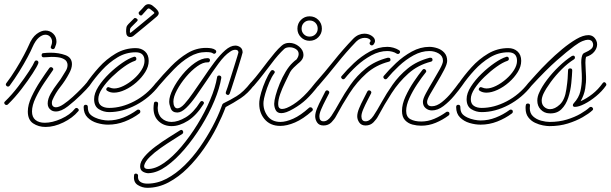

<svg xmlns="http://www.w3.org/2000/svg" viewBox="-38 -597 2919 918"><path d="M0 -183Q-5 -183 -8.5 -188Q-12 -193 -8 -199Q15 -229 37.5 -265.5Q60 -302 76.5 -333.5Q93 -365 99 -379Q115 -418 137 -434.5Q159 -451 179 -451Q201 -451 216.5 -436Q232 -421 232 -398Q232 -386 224 -368Q221 -362 215 -362Q210 -362 206.5 -366Q203 -370 206 -376Q211 -388 211 -397Q211 -411 202 -421Q193 -431 179 -431Q164 -431 147.5 -417Q131 -403 117 -371Q111 -356 94 -324Q77 -292 54 -255Q31 -218 8 -187Q5 -183 0 -183ZM229 -64Q216 -64 207 -70Q190 -81 190 -102Q190 -124 204.5 -149.5Q219 -175 236.5 -197.5Q254 -220 261 -233Q269 -246 277 -259Q285 -272 285 -287Q285 -295 280 -303.5Q275 -312 259 -318.5Q243 -325 208 -325Q201 -325 192 -324Q183 -323 172 -323H171Q161 -323 161 -333Q161 -343 170 -343Q178 -344 187 -344.5Q196 -345 204 -345Q243 -345 274.5 -333.5Q306 -322 306 -290Q306 -270 292 -245Q274 -211 250.5 -181.5Q227 -152 212 -117Q211 -114 210.5 -111Q210 -108 210 -105Q210 -92 218 -87Q223 -84 229 -84Q244 -84 265.5 -98.5Q287 -113 309.5 -133.5Q332 -154 350 -172.5Q368 -191 375 -200Q378 -204 382 -204Q387 -204 391 -198.5Q395 -193 390 -187Q379 -173 349 -143.5Q319 -114 287 -89Q255 -64 229 -64ZM-7 -95Q-13 -95 -16.5 -101Q-20 -107 -14 -112Q19 -144 49 -183.5Q79 -223 100.5 -256Q122 -289 127 -302Q130 -308 136 -308Q141 -308 144 -304Q147 -300 145 -294Q140 -280 118 -246Q96 -212 65 -171.5Q34 -131 0 -98Q-3 -95 -7 -95ZM180 10Q146 10 120.5 -7Q95 -24 95 -64Q95 -96 113 -134.5Q131 -173 155 -209.5Q179 -246 198 -272Q201 -276 206 -276Q211 -276 215 -271Q219 -266 214 -260Q197 -236 173.5 -201Q150 -166 132.5 -129.5Q115 -93 115 -64Q115 -37 131.5 -23.5Q148 -10 176 -10Q212 -10 254.5 -29Q297 -48 320 -77Q323 -81 328 -81Q333 -81 337 -75.5Q341 -70 336 -65Q309 -33 265 -11.5Q221 10 180 10Z M507 -154Q489 -154 476 -162Q470 -165 470 -170Q470 -175 474.5 -178.5Q479 -182 485 -179Q497 -174 507 -174Q528 -174 553 -186.5Q578 -199 601 -219Q624 -239 638.5 -262Q653 -285 653 -306Q653 -347 611 -347Q564 -347 523.5 -322.5Q483 -298 449.5 -261.5Q416 -225 390 -187Q387 -182 382 -182Q377 -182 373.5 -187Q370 -192 374 -198Q400 -236 435 -275Q470 -314 514.5 -340.5Q559 -367 611 -367Q638 -367 655.5 -351Q673 -335 673 -306Q673 -279 656.5 -252.5Q640 -226 614.5 -203.5Q589 -181 560 -167.5Q531 -154 507 -154ZM484 -61Q457 -61 434.5 -75Q412 -89 412 -123Q412 -151 432.5 -183Q453 -215 483.5 -244.5Q514 -274 546 -296Q578 -318 601 -325Q602 -325 602.5 -325.5Q603 -326 604 -326Q614 -326 614 -315Q614 -309 607 -306Q585 -299 555.5 -278Q526 -257 497.5 -229.5Q469 -202 450.5 -174Q432 -146 432 -123Q432 -101 446.5 -91Q461 -81 484 -81Q543 -81 603.5 -112.5Q664 -144 707 -200Q710 -204 714 -204Q720 -204 723.5 -198.5Q727 -193 722 -187Q677 -129 612.5 -95Q548 -61 484 -61ZM479 -1Q453 -1 426 -9Q399 -17 380.5 -35.5Q362 -54 362 -85Q362 -96 372 -96Q382 -96 382 -85Q382 -66 389.5 -55Q397 -44 416 -35Q431 -28 448.5 -24.5Q466 -21 479 -21Q516 -21 551.5 -35Q587 -49 617 -71Q619 -73 623 -73Q633 -73 633 -63Q633 -58 629 -55Q597 -31 558.5 -16Q520 -1 479 -1ZM585 -420Q565 -420 565 -446Q565 -458 566.5 -466Q568 -474 576 -482L603 -509Q604 -511 608 -511Q613 -511 618 -506Q623 -501 617 -495L592 -470Q585 -463 584 -458.5Q583 -454 583 -446Q583 -440 584.5 -440Q586 -440 590 -443Q594 -446 609 -458.5Q624 -471 642.5 -486Q661 -501 677 -514.5Q693 -528 699 -533Q699 -533 699.5 -533.5Q700 -534 700 -535Q700 -537 696.5 -540.5Q693 -544 682 -552Q673 -560 667 -554Q648 -532 641 -525Q639 -523 636 -523Q630 -523 626.5 -529.5Q623 -536 627 -540Q635 -548 641.5 -555Q648 -562 651 -566Q660 -577 672 -577Q684 -577 694 -568Q721 -547 721 -534Q721 -527 713 -519Q706 -513 690 -499.5Q674 -486 655 -470.5Q636 -455 621 -442.5Q606 -430 602 -427Q594 -420 585 -420Z M810 -59Q786 -59 778.5 -78.5Q771 -98 771 -111Q771 -136 788.5 -171Q806 -206 834 -240Q862 -274 894 -296.5Q926 -319 954 -319Q966 -319 966 -309Q966 -305 963 -301.5Q960 -298 955 -299Q933 -300 905 -280Q877 -260 851 -229Q825 -198 808 -166Q791 -134 791 -111Q791 -97 796 -88Q801 -79 810 -79Q825 -79 844 -100Q863 -121 886 -154.5Q909 -188 934 -224Q960 -263 986.5 -298.5Q1013 -334 1038.5 -356.5Q1064 -379 1087 -379Q1100 -379 1111 -371Q1122 -363 1122 -346Q1122 -344 1116 -324.5Q1110 -305 1101.5 -277Q1093 -249 1084 -221.5Q1075 -194 1068.5 -173.5Q1062 -153 1060 -149Q1057 -143 1052 -143Q1047 -143 1043.5 -147Q1040 -151 1042 -157Q1044 -161 1050.5 -181Q1057 -201 1065.5 -228Q1074 -255 1082.5 -282Q1091 -309 1096.5 -327Q1102 -345 1102 -346Q1102 -359 1087 -359Q1074 -359 1061 -349Q1036 -333 1007 -293.5Q978 -254 949 -210Q924 -173 899.5 -138Q875 -103 852 -81Q829 -59 810 -59ZM711 -181Q706 -181 703 -185.5Q700 -190 704 -196Q741 -240 779 -279Q817 -318 858.5 -343Q900 -368 947 -368Q961 -368 972.5 -366Q984 -364 992 -358Q996 -355 996 -350Q996 -345 991 -341.5Q986 -338 980 -342Q973 -348 947 -348Q906 -348 868 -325.5Q830 -303 794 -266Q758 -229 721 -186Q717 -181 711 -181ZM674 231Q661 232 646.5 224.5Q632 217 632 198Q632 176 653 151.5Q674 127 705.5 103.5Q737 80 769 60Q801 40 823 26Q827 24 828 24Q833 24 835.5 27.5Q838 31 838 35Q838 40 834 43Q816 55 787 73Q758 91 729 111.5Q700 132 678.5 153Q657 174 652 192Q652 193 651.5 194.5Q651 196 651 197Q651 211 670 211Q705 211 746.5 182Q788 153 829 104.5Q870 56 906 -2.5Q942 -61 967 -120Q992 -179 1000 -228Q1001 -236 1010 -236Q1014 -236 1017.5 -233Q1021 -230 1020 -224Q1012 -175 987 -115Q962 -55 925 5Q888 65 845 115.5Q802 166 758 197.5Q714 229 674 231ZM666 301Q642 301 620.5 287.5Q599 274 603 242Q603 233 612 233Q616 233 619.5 236Q623 239 622 244Q620 263 632.5 272Q645 281 666 281Q714 281 758.5 257.5Q803 234 843.5 194.5Q884 155 917.5 107Q951 59 977.5 9.5Q1004 -40 1020 -84Q1024 -95 1025.5 -98.5Q1027 -102 1038 -107Q1060 -117 1093 -137Q1126 -157 1161 -202Q1164 -206 1169 -206Q1174 -206 1177.5 -200.5Q1181 -195 1177 -190Q1147 -150 1113 -127.5Q1079 -105 1041 -85Q1025 -42 999 10Q973 62 937.5 113Q902 164 859.5 206.5Q817 249 768 275Q719 301 666 301ZM783 6Q746 6 721 -17Q696 -40 696 -80Q696 -85 696.5 -91Q697 -97 698 -103Q699 -111 707 -111Q718 -111 718 -101Q718 -96 717 -90.5Q716 -85 716 -81Q716 -50 735 -32Q754 -14 782 -14Q813 -14 850 -36Q887 -58 919 -109Q922 -114 927 -114Q932 -114 935.5 -109.5Q939 -105 935 -99Q901 -45 860.5 -19.5Q820 6 783 6Z M1442 -402Q1418 -402 1401 -419Q1384 -436 1384 -460Q1384 -485 1401 -502Q1418 -519 1442 -519Q1467 -519 1484 -502Q1501 -485 1501 -460Q1501 -436 1484 -419Q1467 -402 1442 -402ZM1442 -422Q1459 -422 1470 -433Q1481 -444 1481 -460Q1481 -477 1470 -488Q1459 -499 1442 -499Q1426 -499 1415 -488Q1404 -477 1404 -460Q1404 -444 1415 -433Q1426 -422 1442 -422ZM1307 -56Q1288 -56 1280.5 -70Q1273 -84 1273 -101Q1273 -115 1280 -141Q1287 -167 1299.5 -197.5Q1312 -228 1328 -254.5Q1344 -281 1361 -297Q1370 -306 1380 -313Q1390 -327 1390 -339Q1390 -354 1376.5 -362.5Q1363 -371 1347 -371Q1330 -371 1321 -363Q1307 -350 1291.5 -332.5Q1276 -315 1259 -292Q1241 -269 1221 -242.5Q1201 -216 1175 -186Q1172 -182 1167 -182Q1162 -182 1158.5 -188Q1155 -194 1159 -199Q1185 -228 1205.5 -255Q1226 -282 1243 -304Q1261 -327 1276.5 -345.5Q1292 -364 1308 -378Q1323 -392 1345 -392Q1371 -392 1392 -374.5Q1413 -357 1413 -334Q1413 -314 1392 -297L1387 -293Q1377 -284 1366.5 -274Q1356 -264 1349 -252Q1338 -229 1324.5 -201.5Q1311 -174 1301.5 -147Q1292 -120 1292 -99Q1292 -76 1311 -76Q1320 -76 1333 -81Q1364 -94 1397 -122Q1430 -150 1468 -199Q1471 -203 1475 -203Q1481 -203 1485 -197.5Q1489 -192 1484 -187Q1453 -147 1426.5 -122Q1400 -97 1365 -77Q1346 -66 1332 -61Q1318 -56 1307 -56ZM1302 5Q1253 5 1225.5 -29Q1198 -63 1202 -113Q1203 -128 1211 -155.5Q1219 -183 1231.5 -211.5Q1244 -240 1257 -258Q1260 -262 1265 -262Q1270 -262 1274 -257Q1278 -252 1273 -246Q1261 -230 1249.5 -203Q1238 -176 1230.5 -150Q1223 -124 1222 -111Q1219 -74 1240 -44Q1261 -14 1303 -14Q1329 -14 1364 -29.5Q1399 -45 1440 -82Q1442 -84 1446 -84Q1453 -84 1456.5 -77.5Q1460 -71 1454 -66Q1411 -28 1372.5 -11.5Q1334 5 1302 5Z M1476 -182Q1471 -182 1467.5 -188Q1464 -194 1468 -199Q1515 -252 1558.5 -306.5Q1602 -361 1651 -412Q1664 -425 1677.5 -430.5Q1691 -436 1704 -436Q1724 -436 1739.5 -425.5Q1755 -415 1755 -401Q1755 -393 1747 -383Q1744 -380 1740 -380Q1734 -380 1730.5 -385.5Q1727 -391 1732 -397Q1734 -399 1734 -401Q1734 -409 1720 -414Q1717 -415 1713.5 -415.5Q1710 -416 1705 -416Q1696 -416 1685.5 -412Q1675 -408 1665 -398Q1617 -348 1573.5 -293.5Q1530 -239 1484 -186Q1481 -182 1476 -182ZM1603 -218Q1598 -218 1594.5 -223.5Q1591 -229 1596 -234Q1620 -263 1654.5 -295.5Q1689 -328 1730 -350.5Q1771 -373 1814 -373Q1828 -373 1842.5 -369Q1857 -365 1870 -357Q1875 -354 1875 -349Q1875 -344 1870 -340.5Q1865 -337 1858 -341Q1849 -347 1837 -350Q1825 -353 1814 -353Q1776 -353 1738 -332.5Q1700 -312 1667.5 -282Q1635 -252 1611 -222Q1608 -218 1603 -218ZM2027 -69Q2010 -69 1997 -80Q1984 -91 1984 -110Q1984 -124 1998.5 -151Q2013 -178 2032 -209.5Q2051 -241 2065.5 -267.5Q2080 -294 2080 -306Q2080 -329 2060 -341Q2040 -353 2015 -353Q1977 -353 1939.5 -332.5Q1902 -312 1869.5 -281.5Q1837 -251 1813 -222Q1810 -218 1805 -218Q1800 -218 1796.5 -223.5Q1793 -229 1797 -234Q1821 -263 1855.5 -295.5Q1890 -328 1931 -350.5Q1972 -373 2015 -373Q2033 -373 2053 -366.5Q2073 -360 2086.5 -345Q2100 -330 2100 -306Q2100 -291 2085.5 -263Q2071 -235 2052 -203.5Q2033 -172 2018.5 -146.5Q2004 -121 2004 -110Q2004 -89 2027 -89Q2050 -89 2075 -109Q2100 -129 2121.5 -155.5Q2143 -182 2155 -199Q2158 -203 2162 -203Q2167 -203 2171.5 -198Q2176 -193 2171 -187Q2157 -167 2133.5 -139Q2110 -111 2082.5 -90Q2055 -69 2027 -69ZM1710 3Q1690 3 1680 -11Q1670 -25 1670 -41Q1670 -57 1679 -79Q1688 -101 1699.5 -122.5Q1711 -144 1718 -159Q1721 -165 1727 -165Q1732 -165 1735.5 -160.5Q1739 -156 1736 -150Q1730 -138 1719 -117Q1708 -96 1699 -75Q1690 -54 1690 -41Q1690 -17 1710 -17Q1730 -17 1747.5 -43Q1765 -69 1787 -109Q1809 -149 1839 -192Q1869 -235 1912 -270Q1955 -305 2017 -321H2020Q2030 -321 2030 -311Q2030 -304 2022 -302Q1960 -286 1914.5 -245.5Q1869 -205 1834.5 -151.5Q1800 -98 1770 -42Q1763 -28 1748 -12.5Q1733 3 1710 3ZM1509 3Q1488 3 1478.5 -11Q1469 -25 1469 -41Q1469 -57 1478 -79Q1487 -101 1498.5 -122.5Q1510 -144 1517 -159Q1520 -165 1526 -165Q1531 -165 1534.5 -160.5Q1538 -156 1535 -150Q1529 -138 1518 -117Q1507 -96 1498 -75Q1489 -54 1489 -41Q1489 -17 1509 -17Q1529 -17 1546.5 -43Q1564 -69 1586 -109Q1608 -149 1638 -192Q1668 -235 1711 -270Q1754 -305 1816 -321H1819Q1829 -321 1829 -311Q1829 -304 1821 -302Q1759 -286 1713.5 -245.5Q1668 -205 1633.5 -151.5Q1599 -98 1569 -42Q1562 -28 1547 -12.5Q1532 3 1509 3ZM1976 4Q1955 4 1934 -1.5Q1913 -7 1898.5 -22.5Q1884 -38 1884 -67Q1884 -99 1901 -136Q1918 -173 1941 -207Q1964 -241 1982 -263Q1985 -267 1989 -267Q1995 -267 1998.5 -261Q2002 -255 1997 -250Q1979 -228 1957 -195Q1935 -162 1919.5 -128Q1904 -94 1904 -67Q1904 -38 1924.5 -27Q1945 -16 1976 -16Q2008 -16 2038.5 -29Q2069 -42 2095 -61Q2097 -63 2101 -63Q2111 -63 2111 -53Q2111 -48 2107 -45Q2079 -24 2045.5 -10Q2012 4 1976 4Z M2288 -154Q2270 -154 2257 -162Q2251 -165 2251 -170Q2251 -175 2255.5 -178.5Q2260 -182 2266 -179Q2278 -174 2288 -174Q2309 -174 2334 -186.5Q2359 -199 2382 -219Q2405 -239 2419.5 -262Q2434 -285 2434 -306Q2434 -347 2392 -347Q2345 -347 2304.5 -322.5Q2264 -298 2230.5 -261.5Q2197 -225 2171 -187Q2168 -182 2163 -182Q2158 -182 2154.5 -187Q2151 -192 2155 -198Q2181 -236 2216 -275Q2251 -314 2295.5 -340.5Q2340 -367 2392 -367Q2419 -367 2436.5 -351Q2454 -335 2454 -306Q2454 -279 2437.5 -252.5Q2421 -226 2395.5 -203.5Q2370 -181 2341 -167.5Q2312 -154 2288 -154ZM2265 -61Q2238 -61 2215.5 -75Q2193 -89 2193 -123Q2193 -151 2213.5 -183Q2234 -215 2264.5 -244.5Q2295 -274 2327 -296Q2359 -318 2382 -325Q2383 -325 2383.5 -325.5Q2384 -326 2385 -326Q2395 -326 2395 -315Q2395 -309 2388 -306Q2366 -299 2336.5 -278Q2307 -257 2278.5 -229.5Q2250 -202 2231.5 -174Q2213 -146 2213 -123Q2213 -101 2227.5 -91Q2242 -81 2265 -81Q2324 -81 2384.5 -112.5Q2445 -144 2488 -200Q2491 -204 2495 -204Q2501 -204 2504.5 -198.5Q2508 -193 2503 -187Q2458 -129 2393.5 -95Q2329 -61 2265 -61ZM2260 -1Q2234 -1 2207 -9Q2180 -17 2161.5 -35.5Q2143 -54 2143 -85Q2143 -96 2153 -96Q2163 -96 2163 -85Q2163 -66 2170.5 -55Q2178 -44 2197 -35Q2212 -28 2229.5 -24.5Q2247 -21 2260 -21Q2297 -21 2332.5 -35Q2368 -49 2398 -71Q2400 -73 2404 -73Q2414 -73 2414 -63Q2414 -58 2410 -55Q2378 -31 2339.5 -16Q2301 -1 2260 -1Z M2711 -86Q2701 -86 2701 -94Q2701 -99 2705 -103Q2730 -130 2737 -161Q2744 -192 2744 -223Q2744 -244 2742.5 -263Q2741 -282 2741 -298Q2741 -326 2749 -339Q2752 -343 2764 -348Q2776 -353 2787 -361.5Q2798 -370 2798 -383Q2798 -389 2795 -395Q2794 -399 2788.5 -403Q2783 -407 2773 -407Q2763 -407 2747 -400.5Q2731 -394 2708 -377Q2673 -351 2623.5 -307.5Q2574 -264 2503 -187Q2500 -184 2496 -184Q2491 -184 2487.5 -189.5Q2484 -195 2489 -201Q2501 -214 2525.5 -241.5Q2550 -269 2582.5 -301Q2615 -333 2650 -362Q2685 -391 2717.5 -410Q2750 -429 2775 -429Q2801 -429 2813 -403Q2815 -399 2816 -394.5Q2817 -390 2817 -385Q2817 -367 2803.5 -350Q2790 -333 2764 -325Q2761 -316 2761 -297Q2761 -280 2762.5 -261Q2764 -242 2764 -232Q2765 -204 2760 -173.5Q2755 -143 2738 -113Q2767 -126 2794.5 -147.5Q2822 -169 2844 -200Q2847 -204 2851 -204Q2856 -204 2859.5 -198Q2863 -192 2859 -187Q2840 -160 2812 -137Q2784 -114 2756.5 -100Q2729 -86 2711 -86ZM2588 -55Q2564 -56 2547.5 -73Q2531 -90 2531 -116Q2531 -136 2541 -156Q2553 -183 2577.5 -215.5Q2602 -248 2633.5 -278.5Q2665 -309 2696 -329Q2700 -331 2702 -331Q2711 -331 2711 -321Q2711 -316 2706 -313Q2677 -295 2647.5 -265.5Q2618 -236 2595 -204.5Q2572 -173 2560 -148Q2556 -139 2554 -131Q2552 -123 2552 -116Q2552 -97 2564 -86Q2576 -75 2592 -75Q2615 -75 2639 -97.5Q2663 -120 2670 -171Q2675 -205 2676 -221Q2677 -237 2678 -260Q2678 -270 2688 -270Q2698 -270 2698 -260Q2697 -235 2693.5 -199.5Q2690 -164 2679 -130Q2668 -96 2646 -74.5Q2624 -53 2588 -55ZM2589 6Q2577 6 2558 2.5Q2539 -1 2520 -10Q2501 -19 2488 -36Q2475 -53 2475 -79Q2475 -83 2475 -86.5Q2475 -90 2476 -94Q2477 -102 2486 -102Q2496 -102 2496 -93Q2496 -89 2495.5 -85.5Q2495 -82 2495 -80Q2495 -55 2511 -40.5Q2527 -26 2549.5 -20Q2572 -14 2590 -14Q2635 -14 2672.5 -25.5Q2710 -37 2737.5 -53Q2765 -69 2780 -83Q2783 -86 2787 -86Q2793 -86 2796.5 -80Q2800 -74 2794 -69Q2778 -54 2747.5 -36.5Q2717 -19 2677 -6.5Q2637 6 2589 6Z"/></svg>

Font: Neonderthaw
Style: Regular
Weight: 400
Designer: Robert E. Leuschke
Foundry: Robert E. Leuschke
Version: Version 1.010; ttfautohint (v1.8.3)